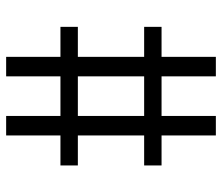

<svg xmlns="http://www.w3.org/2000/svg" viewBox="-70 -688 739 640"><g transform="rotate(-90 300.0 -367.5)"><path d="M169 -18V-199H69V-257H169V-478H69V-536H169V-717H234V-536H366V-717H431V-536H531V-478H431V-257H531V-199H431V-18H366V-199H234V-18ZM234 -257H366V-478H234Z"/></g></svg>

Font: Iosevka Etoile Light
Style: Regular
Weight: 300
Designer: Belleve Invis
Foundry: Belleve Invis
Version: Version 25.0.1; ttfautohint (v1.8.4)